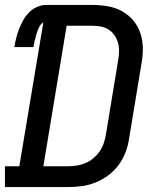

<svg xmlns="http://www.w3.org/2000/svg" viewBox="-29 -755 649 775"><path d="M-9 0V-84H49L146 -665Q134 -657 128 -643.5Q122 -630 118 -617Q114 -604 111 -591Q108 -578 106 -565H29Q32 -584 36.5 -602Q41 -620 48 -638Q55 -656 64.5 -673Q74 -690 88 -704.5Q102 -719 120.5 -727Q139 -735 157 -735H345Q376 -735 407 -729.5Q438 -724 464 -709.5Q490 -695 509 -672.5Q528 -650 537.5 -621.5Q547 -593 547.5 -561Q548 -529 542 -498L492 -195Q488 -168 478 -141Q468 -114 450.5 -90Q433 -66 409 -48Q385 -30 358 -19Q331 -8 303.5 -4Q276 0 248 0ZM146 -84H248Q266 -84 283 -87Q300 -90 316.5 -97Q333 -104 347.5 -116Q362 -128 372.5 -143Q383 -158 389 -175Q395 -192 398 -209L448 -512Q451 -529 451.5 -547Q452 -565 447.5 -581.5Q443 -598 433.5 -612Q424 -626 410.5 -635Q397 -644 380 -647.5Q363 -651 345 -651H240Z"/></svg>

Font: Iosevka Slab Medium Extended
Style: Italic
Weight: 500
Width: 7
Italic angle: -9°
Monospace: yes
Designer: Belleve Invis
Foundry: Belleve Invis
Version: Version 11.1.0; ttfautohint (v1.8.3)